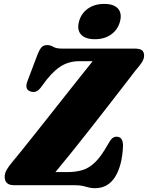

<svg xmlns="http://www.w3.org/2000/svg" viewBox="-20 -949 758 984"><path d="M358.5 0H50.5Q4 0 4 -44Q4 -61.5 15.5 -80.8Q27 -100 42.5 -118Q59 -137.5 89 -174.8Q119 -212 157.5 -260.5Q196 -309 238 -362Q280 -415 320.8 -466.8Q361.5 -518.5 396.5 -562.2Q431.5 -606 455 -635.5H387Q329.5 -635.5 285.2 -605Q241 -574.5 195.5 -509Q178.5 -484 163.2 -479.5Q148 -475 133 -481.5Q103 -494 123.5 -540.5L173 -671.5Q185 -699.5 194.8 -708.8Q204.5 -718 222.5 -718Q238 -718 253 -709Q268 -700 297.5 -700H670Q695.5 -700 707 -691.8Q718.5 -683.5 718.5 -663.5Q718.5 -646.5 706 -628Q693.5 -609.5 675 -588.5Q653 -559.5 615 -510.5Q577 -461.5 530.5 -401.5Q484 -341.5 435.2 -279.5Q386.5 -217.5 341.8 -162Q297 -106.5 264 -67H325Q367 -67 401 -76.8Q435 -86.5 466.2 -116.2Q497.5 -146 532 -207Q544.5 -230.5 554.5 -239.5Q564.5 -248.5 577.5 -248.5Q610.5 -248.5 610.5 -201.5Q606.5 -101.5 570.2 -43Q534 15.5 466.5 15.5Q447.5 15.5 434 11.5Q420.5 7.5 403.8 3.8Q387 0 358.5 0ZM466 -748Q417 -748 395.2 -772.2Q373.5 -796.5 385 -839Q396 -880.5 430.5 -904.8Q465 -929 514 -929Q563.5 -929 584.8 -904.8Q606 -880.5 595 -839Q584 -797 549.8 -772.5Q515.5 -748 466 -748Z"/></svg>

Font: Fraunces 72pt S050 Black
Style: Italic
Weight: 900
Italic angle: -16°
Version: Version 1.000; ttfautohint (v1.8.3)